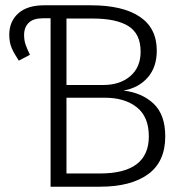

<svg xmlns="http://www.w3.org/2000/svg" viewBox="-20 -705 698 725"><path d="M604 -190Q604 -94 539 -47Q474 0 358 0H171V-636H142Q106 -636 88.5 -619Q71 -602 71 -573Q71 -553 76.5 -537Q82 -521 93 -498L51 -476Q33 -503 24 -524Q15 -545 15 -574Q15 -624 49 -654.5Q83 -685 146 -685H324Q443 -685 507.5 -642Q572 -599 572 -514Q572 -451 537.5 -412Q503 -373 446 -363Q516 -355 560 -313.5Q604 -272 604 -190ZM231 -635V-384H369Q433 -384 472 -417.5Q511 -451 511 -510Q511 -577 465.5 -606Q420 -635 330 -635ZM542 -190Q542 -264 496.5 -300Q451 -336 376 -336H231V-50H358Q542 -50 542 -190Z"/></svg>

Font: Fira Sans Light
Style: Regular
Weight: 300
Designer: bBox Type GmbH & Carrois Corporate GbR & Edenspiekermann AG
Foundry: bBox Type GmbH & Carrois Corporate GbR & Edenspiekermann AG
Version: Version 4.301